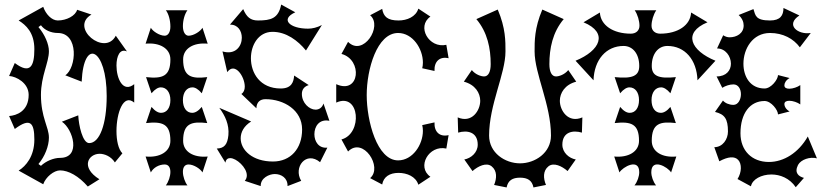

<svg xmlns="http://www.w3.org/2000/svg" viewBox="-20 -790 3621 844"><path d="M417 -2C332 -55 369 -114 418 -114C439 -114 468 -103 485 -76L518 -116C500 -134 492 -173 492 -214C492 -293 522 -380 570 -339V-420C520 -380 492 -446 492 -502C492 -543 507 -578 538 -564L489 -633C441 -540 284 -669 382 -726L319 -747C312 -721 273 -700 234 -700C207 -700 181 -728 170 -760L62 -700C94 -680 131 -647 131 -574C131 -499 113 -462 45 -513L20 -456C52 -454 106 -425 106 -373C106 -301 52 -282 20 -280L45 -223C113 -274 131 -251 131 -176C131 -103 94 -60 62 -40L170 20C181 -12 217 -41 244 -41C281 -41 326 -16 366 30ZM149 -69C177 -102 195 -148 195 -185C195 -232 160 -273 160 -373C160 -456 195 -515 195 -565C195 -596 177 -638 149 -671L160 -679C175 -658 204 -645 234 -645C328 -645 316 -491 267 -459L339 -431C348 -628 449 -575 449 -368C449 -244 418 -161 372 -161C343 -161 326 -239 324 -283L252 -255C301 -223 338 -96 244 -96C216 -96 182 -82 160 -61Z M804 25C793 11 784 -14 784 -35C784 -53 791 -67 809 -67C832 -67 862 -47 870 -32L893 -102C831 -96 785 -123 785 -171C785 -248 822 -257 891 -249L867 -320C851 -301 837 -294 825 -294C800 -294 784 -316 784 -350C784 -384 801 -406 826 -406C837 -406 851 -399 867 -380L891 -451C822 -443 785 -452 785 -529C785 -577 831 -604 893 -598L870 -668C862 -653 832 -633 809 -633C794 -633 784 -650 784 -675C784 -701 792 -729 804 -745H709C721 -730 729 -701 729 -673C729 -649 719 -633 704 -633C681 -633 651 -653 643 -668L620 -598C682 -604 729 -577 729 -529C729 -455 695 -443 622 -451L646 -380C662 -399 676 -406 687 -406C712 -406 729 -384 729 -350C729 -316 713 -294 688 -294C676 -294 662 -301 646 -320L622 -249C695 -257 729 -245 729 -171C729 -123 682 -96 620 -102L643 -32C654 -53 679 -67 704 -67C722 -67 729 -52 729 -34C729 -15 721 9 709 25Z M1126 28C1125 -8 1164 -25 1188 -25C1216 -25 1245 -8 1244 28L1304 5C1268 -55 1326 -128 1387 -77L1419 -141C1381 -137 1362 -168 1362 -200C1362 -234 1383 -268 1428 -259L1402 -335C1396 -316 1382 -308 1367 -308C1340 -308 1307 -337 1307 -377C1307 -394 1315 -409 1337 -416L1273 -458C1271 -430 1262 -401 1214 -401C1123 -401 1083 -469 1083 -534C1083 -592 1116 -649 1176 -650C1238 -651 1290 -611 1325 -568L1395 -680C1374 -669 1353 -664 1334 -664C1254 -664 1210 -705 1278 -736L1216 -770C1204 -709 1171 -700 1114 -700C1081 -700 1064 -715 1049 -750L991 -682C1026 -682 1043 -654 1043 -624C1043 -587 1015 -547 958 -564L979 -473C1012 -519 1056 -454 1056 -409C1056 -395 1051 -383 1041 -377L1107 -314C1108 -342 1124 -354 1147 -354C1228 -354 1308 -306 1308 -221C1308 -136 1257 -80 1180 -80C1090 -80 1038 -130 1038 -182C1038 -209 1052 -236 1084 -256L944 -316C970 -281 988 -242 984 -196C980 -155 966 -138 933 -137L971 -75C973 -89 981 -95 992 -95C1019 -95 1065 -54 1065 -19C1065 -10 1062 -2 1056 5Z M1836 -240C1838 -232 1839 -224 1839 -215C1839 -154 1794 -85 1730 -85C1637 -85 1592 -259 1592 -372C1592 -485 1637 -645 1730 -645C1794 -645 1839 -576 1839 -515C1839 -506 1838 -498 1836 -490L1890 -478C1888 -520 1913 -543 1952 -534L1942 -593C1865 -576 1810 -674 1872 -717L1819 -752C1808 -716 1769 -700 1732 -700C1683 -700 1666 -717 1660 -751L1607 -723C1664 -675 1576 -539 1510 -606L1481 -553C1575 -528 1562 -373 1458 -420V-339C1562 -386 1575 -202 1481 -177L1510 -124C1576 -191 1664 -55 1607 -7L1660 21C1666 -13 1693 -30 1732 -30C1769 -30 1808 -14 1819 22L1872 -13C1810 -56 1865 -154 1942 -137L1952 -196C1913 -187 1888 -210 1890 -252Z M2540 -274C2478 -247 2441 -304 2441 -347C2441 -381 2463 -418 2513 -431L2478 -482C2462 -462 2437 -454 2424 -454C2405 -454 2395 -475 2395 -508C2395 -577 2409 -648 2458 -706L2364 -748C2329 -666 2330 -608 2330 -564C2330 -465 2402 -330 2402 -194C2402 -118 2332 -72 2266 -72C2200 -72 2130 -118 2130 -194C2130 -330 2202 -465 2202 -564C2202 -608 2203 -666 2168 -748L2074 -706C2123 -648 2137 -577 2137 -508C2137 -475 2127 -454 2108 -454C2095 -454 2070 -462 2054 -482L2019 -431C2069 -418 2091 -381 2091 -347C2091 -304 2054 -247 1992 -274L1994 -207C2034 -219 2080 -210 2080 -154C2080 -119 2050 -94 2021 -89L2057 -38C2082 -60 2118 -77 2141 -59C2166 -39 2164 -6 2152 23L2207 34C2213 3 2233 -9 2266 -9C2299 -9 2319 3 2325 34L2380 23C2368 -6 2366 -39 2391 -59C2414 -77 2450 -60 2475 -38L2511 -89C2482 -94 2452 -119 2452 -154C2452 -210 2498 -219 2538 -207Z M2864 25C2851 9 2843 -15 2843 -33C2843 -97 2916 -56 2930 -32L2953 -102C2891 -96 2845 -123 2845 -171C2845 -248 2882 -257 2951 -249L2927 -320C2911 -301 2897 -294 2885 -294C2860 -294 2844 -316 2844 -350C2844 -384 2861 -406 2886 -406C2897 -406 2911 -399 2927 -380L2951 -451C2875 -443 2845 -456 2845 -500C2845 -553 2873 -588 2914 -588C2990 -588 3043 -528 3046 -437L3125 -523C3017 -567 2979 -646 3090 -692L3018 -735C3015 -679 2960 -642 2882 -642C2859 -642 2844 -656 2844 -677C2844 -698 2852 -726 2865 -745H2770C2783 -726 2791 -698 2791 -677C2791 -656 2776 -642 2753 -642C2675 -642 2620 -679 2617 -735L2545 -692C2656 -646 2618 -567 2510 -523L2589 -437C2592 -528 2645 -588 2721 -588C2762 -588 2790 -553 2790 -500C2790 -456 2760 -443 2682 -451L2706 -380C2722 -399 2736 -406 2747 -406C2772 -406 2789 -384 2789 -350C2789 -316 2773 -294 2748 -294C2736 -294 2722 -301 2706 -320L2682 -249C2755 -257 2789 -245 2789 -171C2789 -123 2742 -96 2680 -102L2703 -32C2717 -56 2790 -97 2790 -33C2790 -15 2782 9 2769 25Z M3531 -190C3490 -118 3425 -78 3360 -78C3285 -78 3235 -128 3235 -204C3235 -292 3277 -346 3341 -346C3370 -346 3400 -306 3400 -287L3451 -300C3435 -309 3428 -322 3428 -332C3428 -343 3437 -347 3450 -347C3465 -347 3486 -340 3498 -331V-416C3486 -407 3465 -400 3450 -400C3437 -400 3428 -404 3428 -415C3428 -425 3435 -438 3451 -447L3400 -460C3400 -441 3370 -401 3341 -401C3278 -401 3248 -453 3248 -510C3248 -575 3288 -645 3365 -645C3422 -645 3468 -620 3496 -582L3544 -645C3487 -636 3431 -681 3494 -722L3424 -755C3424 -722 3410 -700 3365 -700C3301 -700 3301 -722 3292 -750L3227 -724C3243 -709 3249 -693 3249 -678C3249 -643 3218 -626 3187 -626C3178 -626 3168 -629 3159 -635L3132 -577C3169 -577 3193 -543 3193 -510C3193 -481 3173 -454 3130 -454L3155 -404C3169 -413 3188 -419 3204 -419C3226 -419 3237 -398 3237 -376C3237 -353 3225 -329 3204 -329C3185 -329 3167 -337 3158 -348L3123 -298C3165 -288 3180 -268 3180 -212C3180 -178 3157 -143 3120 -143L3142 -81C3181 -102 3209 -104 3225 -87C3241 -70 3241 -33 3222 -3L3281 29C3287 -2 3327 -23 3371 -23C3409 -23 3451 -7 3478 33L3514 -8C3492 -14 3470 -29 3488 -65C3501 -89 3541 -102 3571 -94Z"/></svg>

Font: Malebolge Adversarial
Style: Regular
Weight: 400
Designer: Ariel Martín Pérez
Foundry: Tunera Type Foundry
Version: Version 0.007;hotconv 1.0.109;makeotfexe 2.5.65596